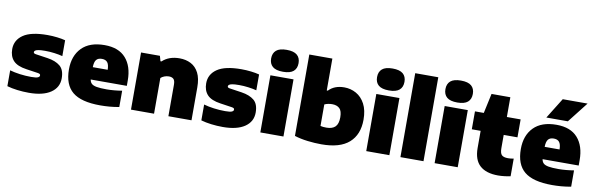

<svg xmlns="http://www.w3.org/2000/svg" viewBox="-53 -1311 5637 1820"><g transform="rotate(10 2765.5 -401.0)"><path d="M253 11Q196.5 11 141.8 4.2Q87 -2.5 42.5 -15.5V-168Q86 -155.5 140.2 -148.2Q194.5 -141 249 -141Q296 -141 313 -148.5Q330 -156 330 -169Q330 -177.5 324.5 -182Q319 -186.5 302 -189L193.5 -205Q104 -217.5 65.2 -259Q26.5 -300.5 26.5 -370Q26.5 -456.5 101 -507.8Q175.5 -559 333.5 -559Q380 -559 426.5 -553.5Q473 -548 506 -539V-386.5Q473 -395.5 427.5 -401.5Q382 -407.5 338 -407.5Q293 -407.5 270.5 -403Q248 -398.5 240.8 -391.5Q233.5 -384.5 233.5 -377.5Q233.5 -370 239.5 -365.8Q245.5 -361.5 263 -359.5L371.5 -343.5Q449 -332 493 -295.8Q537 -259.5 537 -177.5Q537 -89.5 462.8 -39.2Q388.5 11 253 11Z M940 11Q756 11 672.8 -57.8Q589.5 -126.5 589.5 -274.5Q589.5 -405 664.8 -482Q740 -559 884 -559Q1019.5 -559 1088.2 -481Q1157 -403 1157 -267V-215H809.5Q813 -190.5 828 -176Q843 -161.5 877.5 -155.2Q912 -149 974 -149Q1007.5 -149 1046.5 -152.5Q1085.5 -156 1121.5 -162V-5Q1071.5 4 1026.8 7.5Q982 11 940 11ZM880.5 -426Q844 -426 826.8 -404.8Q809.5 -383.5 808.5 -333.5H952Q951 -383.5 933.8 -404.8Q916.5 -426 880.5 -426Z M1235 0V-550H1416.5L1430.5 -500H1440Q1503 -559 1605 -559Q1666.5 -559 1714.5 -534.2Q1762.5 -509.5 1790 -456.2Q1817.5 -403 1817.5 -316.5V0H1595V-303Q1595 -343 1579.5 -357.8Q1564 -372.5 1535 -372.5Q1512 -372.5 1491.2 -364.2Q1470.5 -356 1457 -343.5V0Z M2120 11Q2063.5 11 2008.8 4.2Q1954 -2.5 1909.5 -15.5V-168Q1953 -155.5 2007.2 -148.2Q2061.5 -141 2116 -141Q2163 -141 2180 -148.5Q2197 -156 2197 -169Q2197 -177.5 2191.5 -182Q2186 -186.5 2169 -189L2060.5 -205Q1971 -217.5 1932.2 -259Q1893.5 -300.5 1893.5 -370Q1893.5 -456.5 1968 -507.8Q2042.5 -559 2200.5 -559Q2247 -559 2293.5 -553.5Q2340 -548 2373 -539V-386.5Q2340 -395.5 2294.5 -401.5Q2249 -407.5 2205 -407.5Q2160 -407.5 2137.5 -403Q2115 -398.5 2107.8 -391.5Q2100.5 -384.5 2100.5 -377.5Q2100.5 -370 2106.5 -365.8Q2112.5 -361.5 2130 -359.5L2238.5 -343.5Q2316 -332 2360 -295.8Q2404 -259.5 2404 -177.5Q2404 -89.5 2329.8 -39.2Q2255.5 11 2120 11Z M2480 0V-550H2702.5V0ZM2591 -603.5Q2522.5 -603.5 2490.8 -630.8Q2459 -658 2459 -709Q2459 -760 2490.8 -787.2Q2522.5 -814.5 2591 -814.5Q2659.5 -814.5 2691.2 -787.2Q2723 -760 2723 -709Q2723 -658 2691.2 -630.8Q2659.5 -603.5 2591 -603.5Z M3068.5 10.5Q3004 10.5 2935.8 2.2Q2867.5 -6 2809 -24.5V-808H3031V-501H3041Q3095.5 -559 3190.5 -559Q3252.5 -559 3305.5 -529.5Q3358.5 -500 3390.5 -439.8Q3422.5 -379.5 3422.5 -288.5Q3422.5 -144.5 3334.5 -66.8Q3246.5 11 3068.5 10.5ZM3088 -153.5Q3145.5 -153.5 3173.5 -181.5Q3201.5 -209.5 3201.5 -272Q3201.5 -334 3175.8 -358Q3150 -382 3105 -382Q3086 -382 3066.8 -378.2Q3047.5 -374.5 3031 -366.5V-159.5Q3042.5 -156.5 3057.2 -155Q3072 -153.5 3088 -153.5Z M3499.5 0V-550H3722V0ZM3610.5 -603.5Q3542 -603.5 3510.2 -630.8Q3478.5 -658 3478.5 -709Q3478.5 -760 3510.2 -787.2Q3542 -814.5 3610.5 -814.5Q3679 -814.5 3710.8 -787.2Q3742.5 -760 3742.5 -709Q3742.5 -658 3710.8 -630.8Q3679 -603.5 3610.5 -603.5Z M3828.5 0V-808H4050.5V0Z M4157.5 0V-550H4380V0ZM4268.5 -603.5Q4200 -603.5 4168.2 -630.8Q4136.5 -658 4136.5 -709Q4136.5 -760 4168.2 -787.2Q4200 -814.5 4268.5 -814.5Q4337 -814.5 4368.8 -787.2Q4400.5 -760 4400.5 -709Q4400.5 -658 4368.8 -630.8Q4337 -603.5 4268.5 -603.5Z M4769 10.5Q4654 10.5 4594 -44Q4534 -98.5 4534 -212.5V-377.5H4449V-550H4534L4575 -740H4756V-550H4888.5V-377.5H4756V-251Q4756 -202 4773.5 -184.5Q4791 -167 4834 -167Q4846 -167 4859 -168.2Q4872 -169.5 4888.5 -172.5V-3Q4864.5 2.5 4831.8 6.5Q4799 10.5 4769 10.5Z M5289.5 11Q5105.5 11 5022.2 -57.8Q4939 -126.5 4939 -274.5Q4939 -405 5014.2 -482Q5089.5 -559 5233.5 -559Q5369 -559 5437.8 -481Q5506.5 -403 5506.5 -267V-215H5159Q5162.5 -190.5 5177.5 -176Q5192.5 -161.5 5227 -155.2Q5261.5 -149 5323.5 -149Q5357 -149 5396 -152.5Q5435 -156 5471 -162V-5Q5421 4 5376.2 7.5Q5331.5 11 5289.5 11ZM5230 -426Q5193.5 -426 5176.2 -404.8Q5159 -383.5 5158 -333.5H5301.5Q5300.5 -383.5 5283.2 -404.8Q5266 -426 5230 -426ZM5125.5 -610 5248.5 -808H5487.5L5332.5 -610Z"/></g></svg>

Font: Encode Sans SemiExpanded SemiExpanded Black
Style: Regular
Weight: 900
Width: 6
Designer: Multiple Designers
Foundry: Impallari Type
Version: Version 3.000; ttfautohint (v1.8.3) -l 8 -r 50 -G 200 -x 14 